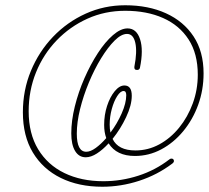

<svg xmlns="http://www.w3.org/2000/svg" viewBox="-20 -710 795 730"><path d="M369 0Q279 0 211 -33.5Q143 -67 105 -130Q67 -193 67 -283Q67 -367 97.5 -440.5Q128 -514 181.5 -570Q235 -626 305.5 -658Q376 -690 456 -690Q544 -690 611 -659.5Q678 -629 716 -571.5Q754 -514 754 -431Q754 -368 733.5 -311.5Q713 -255 676.5 -211Q640 -167 593 -142Q546 -117 493 -117Q423 -117 393 -165Q371 -141 348.5 -126.5Q326 -112 306 -112Q280 -112 265.5 -136Q251 -160 251 -203Q251 -251 264.5 -305.5Q278 -360 301 -412.5Q324 -465 352 -508Q380 -551 409.5 -576.5Q439 -602 465 -602Q499 -602 512.5 -561Q526 -520 512 -452Q510 -444 501 -444Q489 -444 491 -457Q502 -513 494.5 -547Q487 -581 463 -581Q441 -581 415.5 -555.5Q390 -530 364.5 -488.5Q339 -447 318 -396.5Q297 -346 284.5 -295.5Q272 -245 272 -202Q272 -133 308 -133Q324 -133 344 -147.5Q364 -162 384 -185Q376 -207 376 -235Q376 -273 387 -307Q398 -341 416 -363Q434 -385 453 -385Q481 -385 481 -346Q481 -310 459.5 -264.5Q438 -219 408 -182Q429 -138 495 -138Q543 -138 585.5 -161Q628 -184 661 -224.5Q694 -265 713 -317Q732 -369 732 -426Q732 -506 697 -560Q662 -614 600 -641.5Q538 -669 456 -669Q379 -669 312.5 -639Q246 -609 195.5 -556.5Q145 -504 117 -435Q89 -366 89 -287Q89 -202 125 -142.5Q161 -83 225 -52Q289 -21 373 -21Q441 -21 506 -42Q571 -63 624 -104Q627 -107 632 -107Q639 -107 641 -100.5Q643 -94 635 -88Q578 -45 509 -22.5Q440 0 369 0ZM397 -236Q397 -219 400 -206Q425 -239 442.5 -278.5Q460 -318 460 -348Q460 -364 450 -364Q438 -364 425.5 -344.5Q413 -325 405 -295.5Q397 -266 397 -236Z"/></svg>

Font: Zen Loop
Style: Italic
Weight: 400
Italic angle: -15°
Designer: Yoshimichi Ohira
Foundry: A-1 Corp ZenFonts
Version: Version 1.000; ttfautohint (v1.8.3)